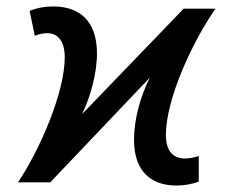

<svg xmlns="http://www.w3.org/2000/svg" viewBox="-20 -566 707 596"><path d="M528 10C552 10 578 5 597 -2V-82C587 -78 570 -74 554 -74C520 -74 495 -94 495 -147C495 -261 580 -441 649 -539H550L235 -212C260 -264 281 -337 281 -400C281 -500 228 -546 145 -546C119 -546 92 -541 72 -532L88 -455C98 -459 111 -463 127 -463C159 -463 181 -439 181 -388C181 -279 104 -102 36 0H136L445 -325C416 -267 396 -196 396 -132C396 -33 450 10 528 10Z"/></svg>

Font: Noto Sans Medium
Style: Italic
Weight: 500
Italic angle: -12°
Designer: Monotype Design Team
Foundry: Monotype Imaging Inc.
Version: Version 2.013